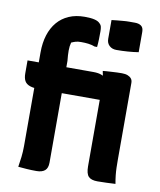

<svg xmlns="http://www.w3.org/2000/svg" viewBox="-87 -851 774 926"><g transform="rotate(10 300.0 -388.5)"><path d="M20 -513H343Q368 -513 384.5 -506Q401 -499 410 -489Q419 -479 419 -467Q419 -446 418 -426Q417 -406 416 -386H105Q72 -386 53.5 -392.5Q35 -399 27.5 -413Q20 -427 20 -450Q20 -467 20 -482Q20 -497 20 -513ZM210 -46Q210 -19 196 -7Q182 5 155 5Q129 5 107.5 3.5Q86 2 65 0Q69 -24 72 -49.5Q75 -75 75 -103Q75 -163 75 -219.5Q75 -276 75 -331Q75 -386 75 -443Q75 -500 75 -562Q75 -609 87 -647Q99 -685 122 -712Q145 -739 178.5 -753.5Q212 -768 255 -768Q286 -768 304 -763.5Q322 -759 330 -750Q338 -743 340 -733.5Q342 -724 342 -712Q342 -694 341.5 -674Q341 -654 339 -635H327Q311 -641 295 -643Q279 -645 260 -645Q243 -645 233 -642Q223 -639 212 -634Q207 -616 207 -594Q207 -572 210 -544Q210 -515 210 -475.5Q210 -436 210 -390Q210 -344 210 -296Q210 -248 210 -202Q210 -156 210 -116Q210 -76 210 -46ZM385 -775Q398 -777 412 -778Q426 -779 440.5 -780.5Q455 -782 470 -782Q485 -782 499 -782Q518 -782 529.5 -773.5Q541 -765 541 -744V-645Q529 -643 515.5 -641.5Q502 -640 488 -639Q474 -638 460.5 -637.5Q447 -637 433 -637Q412 -637 398.5 -649.5Q385 -662 385 -683ZM386 -526Q391 -527 402 -527.5Q413 -528 427 -529Q441 -530 455 -530.5Q469 -531 479 -531Q496 -531 507.5 -526.5Q519 -522 525.5 -514Q532 -506 532 -493Q532 -454 532 -407Q532 -360 532 -309Q532 -258 532 -209Q532 -160 532 -118Q532 -97 532.5 -78.5Q533 -60 535 -41Q537 -22 541 0Q518 1 497.5 2Q477 3 453 3Q422 3 409 -11Q396 -25 396 -61Q396 -85 396 -120Q396 -155 396 -194Q396 -233 396 -272.5Q396 -312 396 -348Q396 -384 396 -411Q396 -433 395.5 -452Q395 -471 392.5 -489.5Q390 -508 386 -526Z"/></g></svg>

Font: Rec Mono Semicasual
Style: Bold
Weight: 700
Version: Version 1.085; ttfautohint (v1.8.4.7-5d5b)